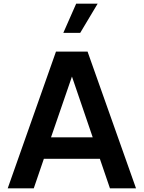

<svg xmlns="http://www.w3.org/2000/svg" viewBox="-20 -1026 783 1046"><path d="M22 0 285 -745H457L721 0H579L524 -161H219L164 0ZM258 -278H485L372 -609ZM325 -847 395 -1006H512L417 -847Z"/></svg>

Font: Plus Jakarta Text
Style: Bold
Weight: 700
Designer: Gumpita Rahayu
Foundry: Tokotype Studio
Version: Version 1.000